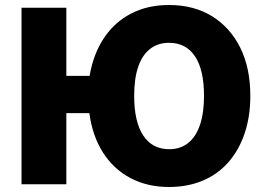

<svg xmlns="http://www.w3.org/2000/svg" viewBox="-20 -736 1068 767"><path d="M655 11Q569 11 501.5 -24.5Q434 -60 391.5 -126.5Q349 -193 337 -284H245V0H66V-705H245V-433H338Q353 -521 395.5 -584.5Q438 -648 504 -682Q570 -716 655 -716Q754 -716 826.5 -671.5Q899 -627 939.5 -546Q980 -465 980 -353Q980 -270 957 -202.5Q934 -135 891.5 -87Q849 -39 789 -14Q729 11 655 11ZM656 -140Q701 -140 732 -165Q763 -190 779 -237.5Q795 -285 795 -353Q795 -457 759 -511Q723 -565 655 -565Q611 -565 579.5 -540.5Q548 -516 532 -469Q516 -422 516 -353Q516 -250 552 -195Q588 -140 656 -140Z"/></svg>

Font: Nunito Sans 10pt SemiCondensed Black
Style: Regular
Weight: 900
Width: 4
Designer: Vernon Adams
Foundry: Vernon Adams
Version: Version 3.101;gftools[0.9.27]